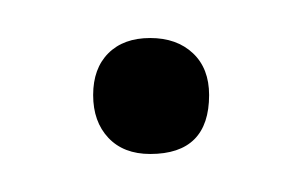

<svg xmlns="http://www.w3.org/2000/svg" viewBox="-20 -76 159 101"><path d="M29 -26Q29 -40 37 -48Q45 -56 59 -56Q73 -56 81.5 -48Q90 -40 90 -26Q90 5 59 5Q45 5 37 -3.5Q29 -12 29 -26Z"/></svg>

Font: Moniqa Cond Display
Style: Regular
Weight: 400
Width: 3
Designer: Rajesh Rajput
Foundry: Rajesh Rajput
Version: Version 1.000